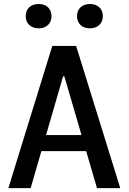

<svg xmlns="http://www.w3.org/2000/svg" viewBox="-20 -966 660 986"><path d="M597.5 0 371 -730H248.5L23 0H137.5L192.5 -190H422.5L478 0ZM112 -883C112 -844.5 139 -820.5 178.5 -820.5C217.5 -820.5 244.5 -844.5 244.5 -883C244.5 -922 217.5 -945.5 178.5 -945.5C139 -945.5 112 -922 112 -883ZM216.5 -272.5 304 -574H310.5L398.5 -272.5ZM375.5 -883C375.5 -844.5 402.5 -820.5 442 -820.5C481 -820.5 508 -844.5 508 -883C508 -922 481 -945.5 442 -945.5C402.5 -945.5 375.5 -922 375.5 -883Z"/></svg>

Font: Monaspace Argon Medium
Style: Regular
Weight: 500
Designer: Riley Cran & the Lettermatic Team
Foundry: Lettermatic
Version: Version 1.000 (Monaspace Argon)